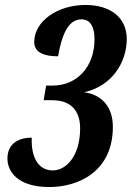

<svg xmlns="http://www.w3.org/2000/svg" viewBox="-20 -744 531 774"><path d="M179 10C293 10 435 -50 435 -233C435 -313 390 -363 319 -372C432 -397 491 -493 491 -587C491 -674 424 -724 325 -724C210 -724 118 -657 118 -575C118 -531 160 -517 214 -517C228 -596 252 -666 308 -666C346 -666 361 -633 361 -586C361 -473 289 -399 192 -399H166L156 -340H191C264 -340 303 -299 303 -227C303 -114 246 -57 193 -57C131 -57 105 -115 108 -189C46 -189 10 -158 10 -105C10 -50 54 10 179 10Z"/></svg>

Font: Noto Serif Tamil ExtraCondensed
Style: Bold Italic
Weight: 700
Width: 2
Italic angle: -12°
Designer: Indian Type Foundry, Tom Grace, and the Monotype Design Team
Foundry: Monotype Imaging Inc.
Version: Version 2.003